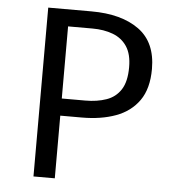

<svg xmlns="http://www.w3.org/2000/svg" viewBox="-51 -753 718 800"><g transform="rotate(5 307.5 -353.0)"><path d="M571.3 -489.2Q571.3 -406.7 536.2 -356.9Q501 -307.2 439.5 -284.6Q377.9 -262.1 297.9 -262.1H207.7V0H118.5V-706.2H299Q425.1 -706.2 498.2 -653.3Q571.3 -600.5 571.3 -489.2ZM475.9 -488.2Q475.9 -542.6 454.4 -574.9Q432.8 -607.2 395.1 -621.3Q357.4 -635.4 309.7 -635.4H207.7V-333.8H306.2Q355.4 -333.8 393.8 -347.2Q432.3 -360.5 454.1 -394.1Q475.9 -427.7 475.9 -488.2Z"/></g></svg>

Font: FiraCode Nerd Font
Style: Regular
Weight: 400
Designer: Carrois Corporate, Edenspiekermann AG, Nikita Prokopov
Foundry: Carrois Corporate, Edenspiekermann AG, Nikita Prokopov
Version: Version 6.002;Nerd Fonts 3.4.0